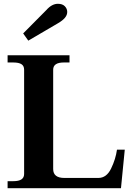

<svg xmlns="http://www.w3.org/2000/svg" viewBox="-20 -991 697 1011"><path d="M102 -815 224 -938Q253 -971 285 -971Q309 -971 321.5 -958Q334 -945 334 -928Q334 -912 322 -897.5Q310 -883 286 -869L129 -777ZM20 -37H50Q79 -37 93 -46.5Q107 -56 107 -75V-624Q107 -644 93 -653Q79 -662 50 -662H20V-700H346V-662H316Q260 -662 260 -624V-101Q260 -54 319 -54H498Q541 -54 565 -103.5Q589 -153 596 -203H637L617 0H20Z"/></svg>

Font: Taviraj SemiBold
Style: Regular
Weight: 600
Designer: Katatrad Team
Foundry: CadsonDemak
Version: Version 1.001